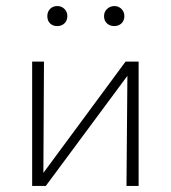

<svg xmlns="http://www.w3.org/2000/svg" viewBox="-20 -613 563 633"><path d="M136 -560Q136 -574 145 -583.5Q154 -593 169 -593Q183 -593 192.5 -583.5Q202 -574 202 -560Q202 -545 192.5 -536Q183 -527 169 -527Q154 -527 145 -536Q136 -545 136 -560ZM323 -560Q323 -574 333 -583.5Q343 -593 357 -593Q371 -593 380.5 -583.5Q390 -574 390 -560Q390 -545 380.5 -536Q371 -527 357 -527Q342 -527 332.5 -536Q323 -545 323 -560ZM437 0H397L400 -363L131 0H86V-410H125L123 -43L394 -410H437Z"/></svg>

Font: Ysabeau Infant Light
Style: Regular
Weight: 300
Designer: Christian Thalmann (Catharsis Fonts)
Version: Version 0.003